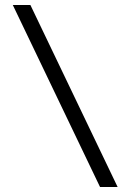

<svg xmlns="http://www.w3.org/2000/svg" viewBox="-20 -672 521 764"><path d="M31 -652 378 72H448L101 -652Z"/></svg>

Font: Charger Pro
Style: LitNar
Weight: 300
Designer: Jasper
Foundry: Cannot Into Space Fonts
Version: Version 1.09